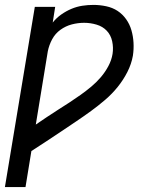

<svg xmlns="http://www.w3.org/2000/svg" viewBox="-24 -548 644 783"><path d="M-4 215 118 -520H201L191 -456Q206 -475 226 -489Q246 -503 267.5 -512Q289 -521 311.5 -524.5Q334 -528 357 -528Q383 -528 409 -522.5Q435 -517 455.5 -503.5Q476 -490 490.5 -469.5Q505 -449 512 -424.5Q519 -400 520.5 -374Q522 -348 518 -321Q512 -287 495.5 -254.5Q479 -222 456 -193.5Q433 -165 405 -141Q377 -117 347.5 -95.5Q318 -74 287.5 -53.5Q257 -33 226.5 -12.5Q196 8 165.5 28Q135 48 104 68L80 215ZM122 -40Q144 -55 167 -70.5Q190 -86 213 -100.5Q236 -115 259 -130Q282 -145 304.5 -161Q327 -177 348 -194.5Q369 -212 387 -233Q405 -254 418 -278.5Q431 -303 435 -328Q439 -354 433.5 -379.5Q428 -405 411.5 -422.5Q395 -440 370 -447.5Q345 -455 319 -455Q294 -455 269 -448.5Q244 -442 222.5 -426.5Q201 -411 188.5 -387.5Q176 -364 171 -339Z"/></svg>

Font: Iosevka SS04 Extended Oblique
Style: Regular
Weight: 400
Width: 7
Italic angle: -9°
Monospace: yes
Designer: Belleve Invis
Foundry: Belleve Invis
Version: Version 19.0.0; ttfautohint (v1.8.4)